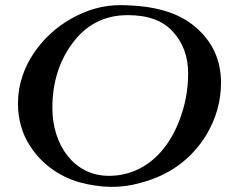

<svg xmlns="http://www.w3.org/2000/svg" viewBox="-20 -728 881 748"><path d="M525 -15C638 -44 724 -106 783 -201C822 -266 841 -334 841 -406C841 -494 808 -566 741 -623C672 -682 576 -707 448 -708C382 -708 318 -690 255 -654C151 -595 50 -475 50 -326C50 -263 66 -206 98 -158C140 -93 206 -42 289 -18C373 5 452 6 525 -15ZM184 -307C184 -403 209 -486 259 -555C313 -631 386 -669 478 -669C556 -669 615 -648 654 -604C693 -562 713 -507 713 -442C713 -377 701 -314 676 -252C634 -145 546 -43 404 -43C267 -43 184 -165 184 -307Z"/></svg>

Font: fbb
Style: Bold Italic
Weight: 700
Italic angle: -12°
Designer: David J. Perry, Michael Sharpe
Version: Version 0.991